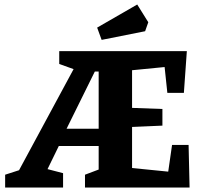

<svg xmlns="http://www.w3.org/2000/svg" viewBox="-20 -836 892 856"><path d="M433.1 -658.2 413.1 -712.9 591.8 -815.9 641.1 -736.8 627 -696.8ZM2.9 0V-57.1L64.9 -77.1L308.1 -527.8L244.1 -550.8V-607.9H813L799.8 -421.9H726.1L713.9 -537.1L568.8 -522.9V-355L704.1 -350.1V-275.9L568.8 -270V-86.9L730 -70.8L747.1 -189.9H820.8L825.2 0H358.9V-57.1L419.9 -80.1V-185.1H242.2L191.9 -82L261.2 -64V0ZM276.9 -262.2H419.9V-517.1H402.8Z"/></svg>

Font: Grenze
Style: Bold
Weight: 700
Designer: Renata Polastri
Foundry: Omnibus-Type
Version: Version 1.002;PS 001.002;hotconv 1.0.88;makeotf.lib2.5.64775